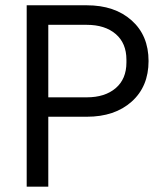

<svg xmlns="http://www.w3.org/2000/svg" viewBox="-20 -700 610 720"><path d="M80.1 0V-680.2H305.2Q410.2 -680.2 473.6 -623.5Q537.1 -566.9 537.1 -471.2Q537.1 -375.5 473.6 -318.8Q410.2 -262.2 305.2 -262.2H161.1V0ZM161.1 -335H305.2Q373.5 -335 413.8 -369.4Q454.1 -403.8 454.1 -465.8V-476.1Q454.1 -538.1 413.8 -572.5Q373.5 -606.9 305.2 -606.9H161.1Z"/></svg>

Font: TASA Orbiter Text
Style: Regular
Weight: 400
Designer: Weizhong Zhang
Version: Version 1.000;Glyphs 3.1.2 (3151)